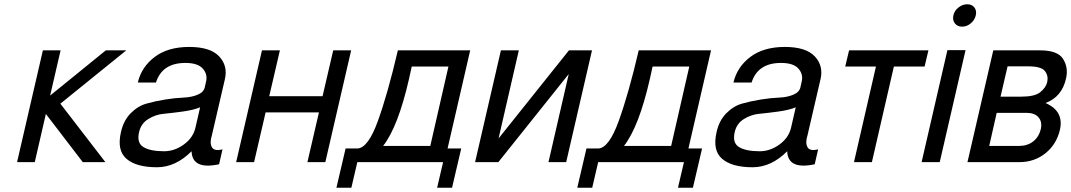

<svg xmlns="http://www.w3.org/2000/svg" viewBox="-20 -760 5021 900"><path d="M264 -524 215 -312 476 -524H572L263 -274L474 0H368L195 -226L143 0H60L181 -524Z M1023 -60 1007 10Q881 37 878 -51Q803 24 716 24Q619 24 573 -15.5Q527 -55 547 -141Q559 -195 592.5 -229Q626 -263 667 -274.5Q708 -286 754.5 -293.5Q801 -301 839.5 -302.5Q878 -304 906.5 -316Q935 -328 940 -351L946 -378Q954 -412 930.5 -438.5Q907 -465 849 -465Q740 -465 711 -373H626Q643 -446 705 -493Q767 -540 867 -540Q966 -540 1007.5 -495.5Q1049 -451 1034 -388L973 -125Q962 -91 973 -70.5Q984 -50 1023 -60ZM896 -161 918 -257Q887 -244 835.5 -237Q784 -230 746.5 -226.5Q709 -223 675 -202Q641 -181 632 -141Q620 -90 652.5 -70.5Q685 -51 749 -51Q798 -51 841.5 -82.5Q885 -114 896 -161Z M1208 -524H1292L1242 -309H1492L1542 -524H1626L1505 0H1421L1475 -233H1225L1171 0H1087Z M1776 -76H1997L2082 -448H1910L1897 -389Q1846 -166 1776 -76ZM1657 -64Q1706 -68 1751 -192Q1798 -322 1845 -524H2184L2078 -64H2142L2099 120H2029L2057 0H1655L1627 120H1557L1600 -64Z M2328 -524H2412L2317 -111L2647 -524H2755L2634 0H2551L2646 -413L2316 0H2207Z M2905 -76H3126L3211 -448H3039L3026 -389Q2975 -166 2905 -76ZM2786 -64Q2835 -68 2880 -192Q2927 -322 2974 -524H3313L3207 -64H3271L3228 120H3158L3186 0H2784L2756 120H2686L2729 -64Z M3815 -60 3799 10Q3673 37 3670 -51Q3595 24 3508 24Q3411 24 3365 -15.5Q3319 -55 3339 -141Q3351 -195 3384.5 -229Q3418 -263 3459 -274.5Q3500 -286 3546.5 -293.5Q3593 -301 3631.5 -302.5Q3670 -304 3698.5 -316Q3727 -328 3732 -351L3738 -378Q3746 -412 3722.5 -438.5Q3699 -465 3641 -465Q3532 -465 3503 -373H3418Q3435 -446 3497 -493Q3559 -540 3659 -540Q3758 -540 3799.5 -495.5Q3841 -451 3826 -388L3765 -125Q3754 -91 3765 -70.5Q3776 -50 3815 -60ZM3688 -161 3710 -257Q3679 -244 3627.5 -237Q3576 -230 3538.5 -226.5Q3501 -223 3467 -202Q3433 -181 3424 -141Q3412 -90 3444.5 -70.5Q3477 -51 3541 -51Q3590 -51 3633.5 -82.5Q3677 -114 3688 -161Z M3960 -524H4332L4314 -448H4170L4067 0H3983L4086 -448H3942Z M4300 0 4421 -525H4506L4385 0ZM4456 -650.5Q4444 -666 4449 -688Q4454 -710 4473 -725Q4492 -740 4514 -740Q4536 -740 4547.5 -725Q4559 -710 4554 -688Q4549 -666 4530.5 -650.5Q4512 -635 4490 -635Q4468 -635 4456 -650.5Z M4855 -524Q4938 -524 4963 -484Q4989 -443 4977 -392Q4958 -306 4881 -277Q4969 -239 4948 -150Q4932 -83 4881 -42Q4829 0 4758 0H4515L4636 -524ZM4652 -231 4617 -76H4757Q4796 -76 4823 -97Q4850 -118 4859 -156Q4866 -189 4848 -210Q4830 -231 4792 -231ZM4889 -376Q4895 -405 4878 -427Q4860 -449 4801 -449H4703L4670 -307H4768Q4829 -307 4855 -327Q4883 -349 4889 -376Z"/></svg>

Font: Miedinger
Style: Italic
Weight: 400
Italic angle: -13°
Version: Version 001.000